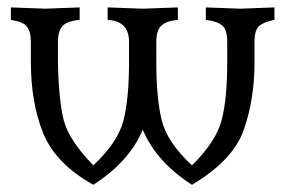

<svg xmlns="http://www.w3.org/2000/svg" viewBox="-20 -493 787 526"><path d="M505.9 13.2Q408.7 -48.8 371.1 -137.7Q335.4 -51.3 235.8 13.2Q132.3 -44.4 98.4 -127.9Q64.5 -211.4 64.5 -324.2V-378.4Q64.5 -406.7 53.7 -420.2Q43 -433.6 9.8 -438.5V-472.7L104 -469.2L198.2 -472.7V-438.5Q161.6 -435.1 150.1 -420.4Q138.7 -405.8 138.7 -378.4V-324.2Q140.6 -219.2 154.5 -164.1Q168.5 -108.9 235.8 -40Q303.7 -104 318.6 -164.3Q333.5 -224.6 333.5 -322.8V-378.4Q333.5 -435.5 274.9 -438.5V-472.7L371.1 -469.2L467.3 -472.7V-438.5Q437.5 -436 422.9 -423.6Q408.2 -411.1 408.2 -378.4V-323.2Q408.2 -224.6 422.9 -164.1Q437.5 -103.5 505.9 -40Q571.8 -105 587.2 -163.8Q602.5 -222.7 602.5 -321.8V-378.4Q602.5 -411.6 588.6 -423.3Q574.7 -435.1 543.9 -438.5V-472.7L638.2 -469.2L731.9 -472.7V-438.5Q704.6 -433.6 690.9 -422.6Q677.2 -411.6 677.2 -378.4V-320.8Q677.2 -221.2 647.9 -137.5Q618.7 -53.7 505.9 13.2Z"/></svg>

Font: Almanac
Style: Regular
Weight: 400
Designer: Eden's Almanac
Version: Version 3.501;March 28, 2021;FontCreator 13.0.0.2683 64-bit